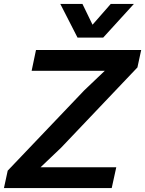

<svg xmlns="http://www.w3.org/2000/svg" viewBox="-28 -951 734 971"><path d="M11 -88 398 -494 502 -593H132L154 -698H686L667 -610L281 -204L177 -105H560L537 0H-8ZM389 -931 440 -826 532 -931H649L494 -761H364L277 -931Z"/></svg>

Font: Azeret Mono Medium
Style: Italic
Weight: 500
Italic angle: -12°
Designer: Martin Vácha
Foundry: Displaay
Version: Version 1.000; Glyphs 3.0.3, build 3074